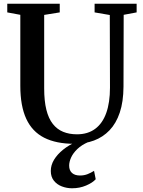

<svg xmlns="http://www.w3.org/2000/svg" viewBox="-20 -763 765 1030"><path d="M379.5 8.5Q281.5 8.5 217 -24.2Q152.5 -57 120.8 -125.8Q89 -194.5 89 -302.5V-683.5L19 -696.5V-743H300.5V-696.5L217 -683V-289Q217 -221 228.8 -174Q240.5 -127 263.5 -98Q286.5 -69 319 -55.8Q351.5 -42.5 393 -42.5Q451 -42.5 490.5 -71.8Q530 -101 550 -157Q570 -213 570 -293L569 -682.5L487.5 -696.5V-743H713V-696.5L643.5 -683.5L642.5 -298.5Q642 -217 622.5 -159Q603 -101 567.5 -64Q532 -27 484.2 -9.2Q436.5 8.5 379.5 8.5ZM366.5 247Q338 247 311.8 237Q285.5 227 269 206.2Q252.5 185.5 252.5 154Q252.5 122.5 270.2 93.5Q288 64.5 318.5 40Q349 15.5 386.5 -1L414 -5L453.5 -1Q418 14.5 395.2 36.2Q372.5 58 361.8 81.2Q351 104.5 351 125.5Q351 151 366.2 164.8Q381.5 178.5 409 178.5Q431.5 178.5 449.8 171.2Q468 164 484.5 153.5L493.5 198.5Q476.5 217.5 442 232.2Q407.5 247 366.5 247Z"/></svg>

Font: Merriweather 48pt SemiBold
Style: Regular
Weight: 600
Version: Version 2.100